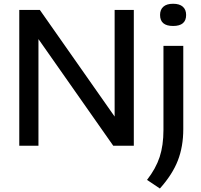

<svg xmlns="http://www.w3.org/2000/svg" viewBox="-20 -794 1095 1046"><path d="M85 0V-740H197L604.5 -159V-740H709V0H597L189.5 -581V0ZM851 233 781 186Q829 124.5 849.8 61.2Q870.5 -2 870.5 -86V-544H978.5V-90.5Q978.5 4 949 80.2Q919.5 156.5 851 233ZM923 -652.5Q852 -652.5 852 -712.5Q852 -741.5 870 -757.5Q888 -773.5 923 -773.5Q958 -773.5 976 -757.5Q994 -741.5 994 -712.5Q994 -652.5 923 -652.5Z"/></svg>

Font: Encode Sans SmExp Md
Style: Regular
Weight: 500
Width: 6
Designer: Multiple Designers
Foundry: Impallari Type
Version: Version 3.002; ttfautohint (v1.8.3) -l 8 -r 50 -G 200 -x 14 